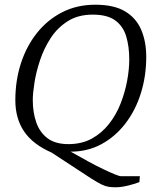

<svg xmlns="http://www.w3.org/2000/svg" viewBox="-20 -645 661 814"><path d="M470 149Q454 149 440.5 147Q427 145 410.5 137Q394 129 367 112L199 2Q119 -33 82 -88Q45 -143 45 -220Q45 -303 68.5 -376Q92 -449 136.5 -505Q181 -561 243.5 -593Q306 -625 384 -625Q463 -625 510 -597Q557 -569 578.5 -519Q600 -469 600 -404Q600 -322 577 -249Q554 -176 511 -120.5Q468 -65 409.5 -33.5Q351 -2 279 -2L285 1Q322 22 356 40.5Q390 59 418.5 72.5Q447 86 466.5 94Q486 102 493 102H573L571 127Q554 134 524 141.5Q494 149 470 149ZM270 -34Q327 -34 369.5 -57.5Q412 -81 442.5 -120Q473 -159 491.5 -206.5Q510 -254 519 -302.5Q528 -351 528 -393Q528 -448 515 -491Q502 -534 468.5 -558.5Q435 -583 373 -583Q311 -583 267 -555Q223 -527 194.5 -483Q166 -439 149.5 -389Q133 -339 126 -294Q119 -249 119 -221Q119 -168 134 -125.5Q149 -83 182 -58.5Q215 -34 270 -34Z"/></svg>

Font: Manuale Light
Style: Italic
Weight: 300
Italic angle: -11°
Version: Version 1.002